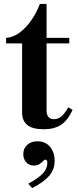

<svg xmlns="http://www.w3.org/2000/svg" viewBox="-20 -642 394 973"><path d="M201 13Q145 13 118.5 -8.5Q92 -30 92 -71V-422H11V-450Q48 -453 80 -477Q112 -501 138.5 -539Q165 -577 182 -622H216V-450H331V-422H216V-83Q216 -38 254 -38Q274 -38 290.5 -51.5Q307 -65 326 -98L348 -85Q322 -30 288 -8.5Q254 13 201 13ZM143 311 123 289Q175 261 197.5 236.5Q220 212 220 184Q220 174 217 170.5Q214 167 210 167Q205 167 198 174.5Q191 182 180 189.5Q169 197 151 197Q128 197 113 180.5Q98 164 98 139Q98 110 118 92Q138 74 170 74Q211 74 234 102.5Q257 131 257 173Q257 218 228 250.5Q199 283 143 311Z"/></svg>

Font: Libre Bodoni Medium
Style: Regular
Weight: 500
Designer: Pablo Impallari, Rodrigo Fuenzalida
Foundry: Impallari Type
Version: Version 2.005;gftools[0.9.23]